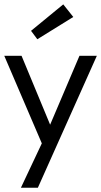

<svg xmlns="http://www.w3.org/2000/svg" viewBox="-24 -672 474 900"><path d="M153.5 208H74L172 0L-4 -410.5H77L211 -87.5L348.5 -410.5H430ZM151 -488 121.5 -527.5 272.5 -651.5 319.5 -592.5Z"/></svg>

Font: Lucymar Sans
Style: Regular
Weight: 400
Foundry: The League of Moveable Type (original font) / Main changes by Cristiano Sobral with portions from Mirco Monsees
Version: Version 2.001;August 30, 2020;FontCreator 13.0.0.2681 64-bit